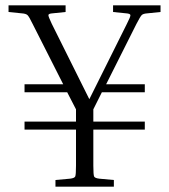

<svg xmlns="http://www.w3.org/2000/svg" viewBox="-20 -700 634 720"><path d="M407 -25V0H188V-25L243 -30Q259 -32 262 -38Q265 -44 265 -79V-214H72V-244H265V-290L232 -354H72V-384H217L102 -611Q89 -638 83 -643.5Q77 -649 61 -650L12 -655V-680H226V-655L177 -650Q162 -649 161.5 -643.5Q161 -638 174 -611L315 -328L456 -611Q470 -638 469 -643.5Q468 -649 453 -650L404 -655V-680H582V-655L533 -650Q517 -649 511.5 -643.5Q506 -638 492 -611L378 -384H523V-354H362L330 -290V-244H523V-214H330V-79Q330 -44 333 -38Q336 -32 352 -30Z"/></svg>

Font: Inria Serif Light
Style: Regular
Weight: 300
Designer: Black Foundry Team
Foundry: Black Foundry
Version: Version 1.000; ttfautohint (v1.8.3)